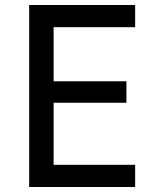

<svg xmlns="http://www.w3.org/2000/svg" viewBox="-20 -750 640 770"><path d="M97 0H522V-89H195V-338H487V-424H195V-641H522V-730H97Z"/></svg>

Font: JetBrains Mono Medium
Style: Regular
Weight: 436
Monospace: yes
Designer: Philipp Nurullin, Konstantin Bulenkov
Foundry: JetBrains
Version: Version 2.305